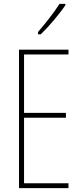

<svg xmlns="http://www.w3.org/2000/svg" viewBox="-20 -970 421 990"><path d="M317 -943V-950H287C253 -898 221 -858 176 -805V-793H190C229 -830 284 -894 317 -943ZM333 0V-25H104V-363H320V-388H104V-689H333V-714H78V0Z"/></svg>

Font: Noto Sans Devanagari UI ExtraCondensed Thin
Style: Regular
Weight: 100
Width: 2
Designer: Jelle Bosma - Monotype Design Team
Foundry: Monotype Imaging Inc.
Version: Version 2.004